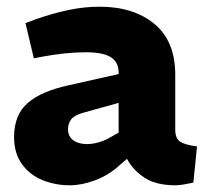

<svg xmlns="http://www.w3.org/2000/svg" viewBox="-20 -545 618 573"><path d="M188 8Q146 8 108 -7Q70 -22 46 -54.5Q22 -87 22 -136Q22 -202 62.5 -237.5Q103 -273 187 -291L334 -324V-326Q335 -358 312 -373.5Q289 -389 236 -389Q205 -389 172 -385.5Q139 -382 107 -376L81 -371L56 -476L88 -488Q137 -505 184 -515Q231 -525 277 -525Q379 -525 441 -473.5Q503 -422 503 -322V-158Q503 -133 516.5 -123Q530 -113 568 -108L557 0Q543 3 528.5 5.5Q514 8 504 8Q446 8 411.5 -14.5Q377 -37 359 -71L337 -52Q304 -22 264 -7Q224 8 188 8ZM240 -115Q256 -115 275.5 -120.5Q295 -126 314 -138L334 -149V-238L230 -209Q203 -202 193 -189.5Q183 -177 183 -160Q183 -138 198.5 -126.5Q214 -115 240 -115Z"/></svg>

Font: REM Medium
Style: Bold
Weight: 700
Version: Version 1.005;gftools[0.9.28]